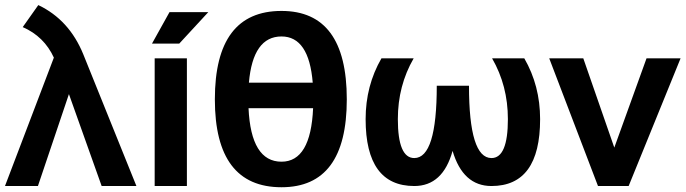

<svg xmlns="http://www.w3.org/2000/svg" viewBox="-20 -747 2753 771"><path d="M196.3 -515.6Q157.2 -600.6 71.3 -638.2L133.8 -726.6Q258.3 -667.5 314.9 -527.8L527.8 0H388.2L256.8 -369.1L132.3 0H0Z M730.5 -512.7V0H601.1V-512.7ZM660.6 -698.2H816.4L699.7 -571.8H590.3Z M978 -312.5Q987.8 -97.7 1110.4 -97.7Q1228 -97.7 1237.3 -312.5ZM1235.8 -415Q1220.7 -600.6 1110.4 -600.6Q995.6 -600.6 979.5 -415ZM842.8 -348.1Q842.8 -703.1 1110.4 -703.1Q1372.6 -703.1 1372.6 -348.1Q1372.6 4.9 1110.4 4.9Q842.8 4.9 842.8 -348.1Z M1511.7 -512.7H1641.1Q1577.6 -402.8 1577.6 -268.6Q1577.6 -112.3 1643.6 -112.3Q1733.9 -112.3 1733.9 -402.8H1863.3Q1863.3 -112.3 1953.6 -112.3Q2019.5 -112.3 2019.5 -268.6Q2019.5 -402.8 1956.1 -512.7H2085.4Q2148.9 -402.8 2148.9 -268.6Q2148.9 0 1953.6 0Q1838.9 0 1797.4 -141.1Q1758.3 0 1643.6 0Q1448.2 0 1448.2 -268.6Q1448.2 -402.8 1511.7 -512.7Z M2185.5 -512.7H2322.3L2446.8 -154.3L2576.2 -512.7H2712.9L2504.4 0H2381.3Z"/></svg>

Font: SansationBold
Style: Bold
Weight: 700
Designer: Bernd Montag
Version: Version 1.301